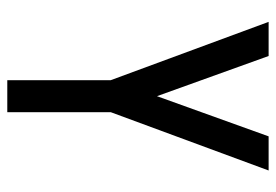

<svg xmlns="http://www.w3.org/2000/svg" viewBox="-138 -638 775 540"><g transform="rotate(90 250.0 -367.5)"><path d="M205 0V-291L41 -735H137L250 -421L363 -735H459L295 -291V0Z"/></g></svg>

Font: Iosevka Term Medium
Style: Regular
Weight: 500
Monospace: yes
Designer: Belleve Invis
Foundry: Belleve Invis
Version: Version 26.3.1